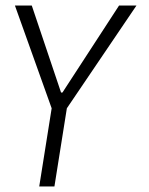

<svg xmlns="http://www.w3.org/2000/svg" viewBox="-20 -675 540 695"><path d="M222 -283 177 0H122L167 -283L34 -655H95L201 -340H206L411 -655H474Z"/></svg>

Font: TypoPRO Lekton
Style: Italic
Weight: 400
Italic angle: -9.3°
Designer: Paolo Mazzetti, Luciano Perondi, Raffaele Flato, Elena Papassissa, Emilio Macchia, Michela Povoleri, Tobias Seemiller, R
Version: Version 3.000